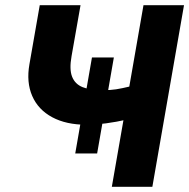

<svg xmlns="http://www.w3.org/2000/svg" viewBox="-20 -720 729 740"><path d="M93.4 -472.2 133.2 -700H290.4L255.8 -503.6Q246.6 -452.8 257.9 -424.3Q269.2 -395.8 298.3 -384.1Q327.4 -372.4 376.6 -372.4Q405.6 -372.4 427.5 -375.8Q449.4 -379.2 482.6 -387.2Q491.2 -389.6 498.8 -391.4L473.8 -260.2Q428.4 -249.8 387.9 -244.5Q347.4 -239.2 313.4 -239.2Q235 -239.2 181 -268.3Q127 -297.4 104.1 -350.3Q81.2 -403.2 93.4 -472.2ZM334.4 -498.4H418.8L354.4 -128.6H270ZM533 -700H689.2L567.2 0H411Z"/></svg>

Font: Fixel Italic Variable 20240409 Display Thin
Style: Italic
Weight: 100
Italic angle: -10°
Designer: AlfaBravo + MacPaw
Foundry: Kyrylo Tkachov, Marchela Mozhyna, Serhii Makarenko, Maria Weinstein, Zakhar Kryvoshyya
Version: Version 1.211;Glyphs 3.2 (3225)